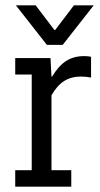

<svg xmlns="http://www.w3.org/2000/svg" viewBox="-20 -699 373 719"><path d="M37 -61.7H98.8V-419.8H37V-481.5H169.1L172.8 -412.3H175.3Q198.8 -451.9 227.2 -470.4Q255.6 -488.9 295.1 -488.9Q309.9 -488.9 321 -486.4V-408.6Q302.5 -412.3 282.7 -412.3Q246.9 -412.3 220.4 -395.7Q193.8 -379 172.8 -342V-61.7H246.9V0H37ZM186.4 -586.4 256.8 -679H330.9L214.8 -530.9H155.6L39.5 -679H113.6L184 -586.4Z"/></svg>

Font: Slabo 27px
Style: Regular
Weight: 400
Version: Version 1.02 Build 003a